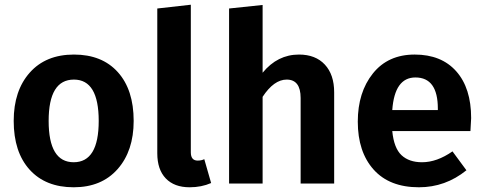

<svg xmlns="http://www.w3.org/2000/svg" viewBox="-20 -777 2049 813"><path d="M546 -265Q546 -138 478 -61Q410 16 292 16Q173 16 105.5 -58.5Q38 -133 38 -265Q38 -393 106 -469.5Q174 -546 293 -546Q412 -546 479 -471.5Q546 -397 546 -265ZM293 -440Q186 -440 186 -265Q186 -90 292 -90Q398 -90 398 -265Q398 -440 293 -440Z M783 16Q718 16 682 -21.5Q646 -59 646 -128V-741L788 -757V-132Q788 -97 817 -97Q833 -97 845 -103L874 -2Q833 16 783 16Z M1246 -546Q1316 -546 1355.5 -503.5Q1395 -461 1395 -386V0H1253V-362Q1253 -440 1194 -440Q1140 -440 1092 -367V0H950V-741L1092 -756V-469Q1155 -546 1246 -546Z M1975 -277Q1975 -267 1972 -222H1641Q1648 -150 1680 -120Q1712 -90 1767 -90Q1830 -90 1896 -136L1955 -56Q1866 16 1754 16Q1629 16 1562 -59Q1495 -134 1495 -262Q1495 -386 1559 -466Q1623 -546 1736 -546Q1849 -546 1912 -475Q1975 -404 1975 -277ZM1834 -311V-317Q1834 -449 1739 -449Q1651 -449 1641 -311Z"/></svg>

Font: FiraGO SemiBold
Style: Regular
Weight: 600
Designer: bBox Type
Foundry: bBox Type GmbH
Version: Version 1.001;PS 001.001;hotconv 1.0.88;makeotf.lib2.5.64775